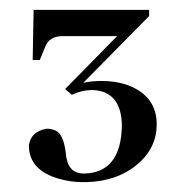

<svg xmlns="http://www.w3.org/2000/svg" viewBox="-20 -654 394 393"><path d="M285.2 -621.1V-633.8H48.8L46.9 -531.2H61.5L73.2 -559.6Q81.1 -579.1 106.4 -580.1Q112.3 -580.1 122.1 -580.1H219.7L113.3 -471.7L127 -460Q147.5 -469.7 168.9 -469.7Q228.5 -467.8 229.5 -396.5Q227.5 -299.8 151.4 -298.8Q122.1 -298.8 116.2 -330.1Q115.2 -334 114.3 -343.8Q109.4 -379.9 93.8 -386.7Q85 -390.6 75.2 -390.6Q43 -384.8 39.1 -356.4Q39.1 -305.7 100.6 -288.1Q124 -281.2 150.4 -281.2Q224.6 -281.2 269.5 -325.2Q300.8 -356.4 300.8 -399.4Q300.8 -457 242.2 -479.5Q217.8 -488.3 188.5 -488.3Q167 -488.3 150.4 -484.4Z"/></svg>

Font: Abhaya Libre
Style: Regular
Weight: 400
Designer: Pushpananda Ekanayake, Sol Matas, Pathum Egodawatta
Foundry: Mooniak
Version: Version 1.050 ; ttfautohint (v1.6)